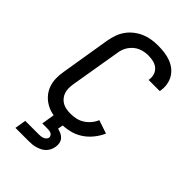

<svg xmlns="http://www.w3.org/2000/svg" viewBox="-281 -842 1162 1162"><g transform="rotate(45 300.0 -261.5)"><path d="M267 8Q235 8 203.5 3Q172 -2 145 -16Q118 -30 97.5 -52Q77 -74 66 -102.5Q55 -131 54 -163Q53 -195 59 -227L112 -550Q117 -577 126.5 -603.5Q136 -630 153 -653.5Q170 -677 193.5 -695Q217 -713 243.5 -724Q270 -735 297 -739Q324 -743 351 -743Q379 -743 406 -739.5Q433 -736 457.5 -727Q482 -718 502.5 -702Q523 -686 536 -664Q549 -642 553.5 -615Q558 -588 553 -560Q553 -559 552.5 -558Q552 -557 552 -555H457Q457 -556 457 -556.5Q457 -557 457 -558Q461 -581 454.5 -601.5Q448 -622 432 -635.5Q416 -649 395 -654Q374 -659 351 -659Q335 -659 318 -656Q301 -653 285 -646Q269 -639 255 -627Q241 -615 231 -600.5Q221 -586 215 -569.5Q209 -553 207 -536L153 -214Q150 -195 150 -177Q150 -159 155.5 -142.5Q161 -126 172 -112.5Q183 -99 198 -90.5Q213 -82 231 -79Q249 -76 267 -76Q290 -76 313 -81Q336 -86 356.5 -99Q377 -112 393 -131Q409 -150 418 -172L504 -143Q489 -109 464.5 -79Q440 -49 407.5 -28.5Q375 -8 338.5 0Q302 8 267 8ZM92 220 104 148H219Q228 148 236.5 147Q245 146 253.5 143Q262 140 269 133.5Q276 127 278 118Q279 110 274.5 102.5Q270 95 262.5 91.5Q255 88 246.5 87Q238 86 229 86H188L202 0H285L278 41Q294 45 308 51.5Q322 58 332 69.5Q342 81 345 97Q348 113 345 129Q343 143 336.5 157Q330 171 319 182.5Q308 194 294 201Q280 208 265.5 212.5Q251 217 236.5 218.5Q222 220 207 220Z"/></g></svg>

Font: Iosevka SS04 Medium Extended
Style: Italic
Weight: 500
Width: 7
Italic angle: -9°
Monospace: yes
Designer: Belleve Invis
Foundry: Belleve Invis
Version: Version 19.0.0; ttfautohint (v1.8.4)